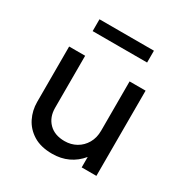

<svg xmlns="http://www.w3.org/2000/svg" viewBox="-162 -812 918 956"><g transform="rotate(30 297.0 -334.0)"><path d="M267.5 15Q202 15 159.2 -11.5Q116.5 -38 95.5 -80.5Q74.5 -123 74.5 -171.5V-490H166.5V-191Q166.5 -137 199.2 -103.8Q232 -70.5 289.5 -70.5Q326.5 -70.5 356.5 -87.5Q386.5 -104.5 404.2 -135.2Q422 -166 422 -206.5V-490H514V0H429.5V-60Q399 -23 358.2 -4Q317.5 15 267.5 15ZM137.5 -615V-683H450.5V-615Z"/></g></svg>

Font: Geologica Cursive Light
Style: Regular
Weight: 300
Designer: Sindre Bremnes, Frode Helland
Foundry: Monokrom Skriftforlag AS
Version: Version 1.010;gftools[0.9.28]